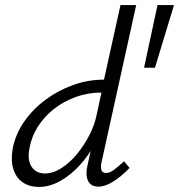

<svg xmlns="http://www.w3.org/2000/svg" viewBox="-20 -731 706 757"><path d="M133 6Q97 6 70.5 -11.5Q44 -29 33 -63Q22 -97 30 -145Q41 -202 75 -251Q109 -300 158.5 -337Q208 -374 267.5 -395.5Q327 -417 390 -417L455 -711H517L380 -90Q376 -71 380 -60Q384 -49 398 -49Q413 -49 429.5 -61.5Q446 -74 469 -95L491 -69Q456 -33 424.5 -14Q393 5 368 5Q348 5 336.5 -5.5Q325 -16 322 -35Q319 -54 325 -79L361 -243L398 -277Q384 -220 357 -169Q330 -118 293.5 -78.5Q257 -39 216 -16.5Q175 6 133 6ZM157 -47Q189 -47 222 -68Q255 -89 283 -123Q311 -157 332 -197.5Q353 -238 361 -278L385 -389L414 -366H379Q327 -366 279.5 -349Q232 -332 193.5 -302Q155 -272 129.5 -232Q104 -192 96 -145Q90 -115 96 -93Q102 -71 118 -59Q134 -47 157 -47ZM591 -464H548L601 -711H666Z"/></svg>

Font: Ysabeau Office
Style: Italic
Weight: 400
Italic angle: -12°
Designer: Christian Thalmann (Catharsis Fonts)
Version: Version 2.001;gftools[0.9.30]; featfreeze: tnum,lnum,ss02